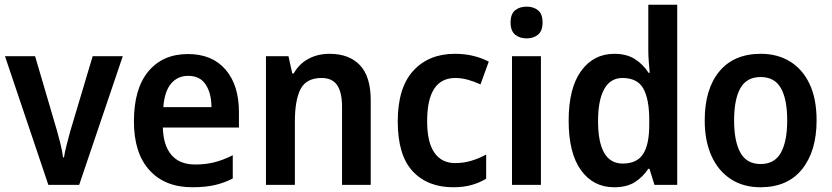

<svg xmlns="http://www.w3.org/2000/svg" viewBox="-20 -780 3511 810"><path d="M184 0 1 -543H128L220 -230Q227 -205 235 -173.5Q243 -142 246 -116H250Q253 -138 261 -168Q269 -198 276 -225L371 -543H498L314 0Z M773 -552Q875 -552 931.5 -486.5Q988 -421 988 -307V-242H667Q669 -166 703.5 -126Q738 -86 804 -86Q848 -86 885 -95.5Q922 -105 962 -125V-27Q925 -8 885 1Q845 10 791 10Q676 10 610.5 -62Q545 -134 545 -268Q545 -406 606 -479Q667 -552 773 -552ZM774 -460Q729 -460 701.5 -427Q674 -394 669 -328H872Q872 -386 848 -423Q824 -460 774 -460Z M1370 -553Q1453 -553 1498.5 -505Q1544 -457 1544 -357V0H1423V-329Q1423 -390 1402.5 -420.5Q1382 -451 1337 -451Q1273 -451 1248.5 -405Q1224 -359 1224 -266V0H1102V-543H1197L1213 -470H1219Q1242 -511 1281.5 -532Q1321 -553 1370 -553Z M1892 10Q1784 10 1721 -57.5Q1658 -125 1658 -268Q1658 -410 1723.5 -481.5Q1789 -553 1899 -553Q1941 -553 1977.5 -544Q2014 -535 2042 -520L2007 -424Q1981 -436 1954 -443.5Q1927 -451 1901 -451Q1782 -451 1782 -269Q1782 -180 1812.5 -136Q1843 -92 1900 -92Q1936 -92 1969 -102Q2002 -112 2031 -128V-26Q2003 -9 1969 0.5Q1935 10 1892 10Z M2202 -752Q2231 -752 2250 -736.5Q2269 -721 2269 -685Q2269 -650 2250 -634Q2231 -618 2202 -618Q2172 -618 2153 -634Q2134 -650 2134 -685Q2134 -721 2153 -736.5Q2172 -752 2202 -752ZM2262 -543V0H2140V-543Z M2571 10Q2483 10 2431 -62Q2379 -134 2379 -271Q2379 -408 2431.5 -480.5Q2484 -553 2572 -553Q2623 -553 2658 -531Q2693 -509 2716 -473H2721Q2719 -493 2717 -520Q2715 -547 2715 -567V-760H2837V0H2741L2720 -68H2715Q2692 -33 2658 -11.5Q2624 10 2571 10ZM2607 -90Q2667 -90 2693 -130Q2719 -170 2719 -253V-274Q2719 -362 2694 -406.5Q2669 -451 2606 -451Q2555 -451 2529 -404Q2503 -357 2503 -270Q2503 -90 2607 -90Z M3425 -272Q3425 -143 3364 -66.5Q3303 10 3188 10Q3116 10 3063 -24.5Q3010 -59 2981.5 -122.5Q2953 -186 2953 -272Q2953 -404 3014.5 -478.5Q3076 -553 3190 -553Q3260 -553 3313 -520.5Q3366 -488 3395.5 -425.5Q3425 -363 3425 -272ZM3077 -272Q3077 -184 3103.5 -136Q3130 -88 3189 -88Q3248 -88 3274.5 -136Q3301 -184 3301 -272Q3301 -361 3274.5 -408Q3248 -455 3189 -455Q3130 -455 3103.5 -408Q3077 -361 3077 -272Z"/></svg>

Font: Noto Sans Khmer SemiCondensed SemiBold
Style: Regular
Weight: 600
Width: 4
Designer: Danh Hong and the Monotype Design Team
Foundry: Monotype Imaging Inc.
Version: Version 2.004; ttfautohint (v1.8.4.7-5d5b)